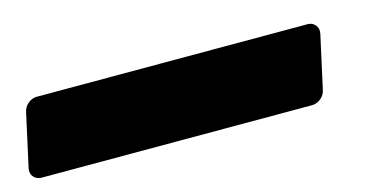

<svg xmlns="http://www.w3.org/2000/svg" viewBox="-68 -205 831 411"><g transform="rotate(-15 347.0 0.0)"><path d="M-13 85Q-24 85 -30.5 77.5Q-37 70 -35 59L-9 -59Q-7 -70 2 -77.5Q11 -85 22 -85H622Q632 -85 638.5 -77.5Q645 -70 643 -59L617 59Q615 70 606 77.5Q597 85 586 85Z"/></g></svg>

Font: Rubik ExtraBold
Style: Italic
Weight: 800
Italic angle: -12°
Designer: Hubert and Fischer
Foundry: Hubert and Fischer
Version: Version 2.300;gftools[0.9.30]